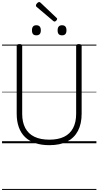

<svg xmlns="http://www.w3.org/2000/svg" viewBox="-20 -1407 967 1886"><path d="M465 19Q387 19 327 -1Q267 -21 226.5 -60Q186 -99 165 -157Q144 -215 144 -291V-955Q144 -965 150.5 -969.5Q157 -974 171 -974Q186 -974 192 -969.5Q198 -965 198 -955V-289Q198 -206 228.5 -149Q259 -92 318.5 -63.5Q378 -35 465 -35Q551 -35 609.5 -63.5Q668 -92 698 -149Q728 -206 728 -289V-955Q728 -965 734.5 -969.5Q741 -974 755 -974Q782 -974 782 -955V-291Q782 -190 745.5 -121Q709 -52 639 -16.5Q569 19 465 19ZM337 -1060Q315 -1060 304.5 -1072Q294 -1084 294 -1109Q294 -1134 304.5 -1146.5Q315 -1159 337 -1159Q359 -1159 370 -1146.5Q381 -1134 381 -1109Q381 -1084 370 -1072Q359 -1060 337 -1060ZM590 -1060Q567 -1060 556.5 -1072Q546 -1084 546 -1109Q546 -1134 557 -1146.5Q568 -1159 589 -1159Q611 -1159 622 -1146.5Q633 -1134 633 -1109Q633 -1084 622 -1072Q611 -1060 590 -1060ZM516 -1195Q512 -1195 509.5 -1197Q507 -1199 502 -1202L340 -1339Q335 -1343 334 -1346Q333 -1349 333 -1354Q333 -1360 338.5 -1368Q344 -1376 351.5 -1381.5Q359 -1387 365 -1387Q370 -1387 373 -1384.5Q376 -1382 381 -1378L535 -1232Q540 -1229 540.5 -1225.5Q541 -1222 541 -1220Q541 -1213 532 -1204Q523 -1195 516 -1195ZM0 449H927V459H0ZM0 -20H927V0H0ZM0 -505H927V-500H0ZM0 -969H927V-959H0Z"/></svg>

Font: Playwrite IT Trad Guides
Style: Regular
Weight: 400
Designer: Veronika Burian, José Scaglione
Foundry: TypeTogether
Version: Version 1.003